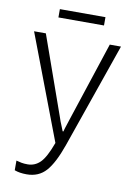

<svg xmlns="http://www.w3.org/2000/svg" viewBox="-94 -908 688 979"><g transform="rotate(10 250.0 -418.5)"><path d="M114 11Q77 11 51 1V-49Q65 -45 78.5 -42.5Q92 -40 110 -40Q148 -40 175.5 -67.5Q203 -95 231 -172L25 -714H86L232 -302Q238 -283 244.5 -268.5Q251 -254 257 -237H261Q265 -253 270.5 -268.5Q276 -284 281 -301L417 -714H475L286 -171Q252 -74 214 -31.5Q176 11 114 11ZM135 -805V-848H371V-805Z"/></g></svg>

Font: Noto Sans Mono ExtraCondensed Light
Style: Regular
Weight: 300
Width: 2
Designer: Monotype Design Team
Foundry: Monotype Imaging Inc.
Version: Version 2.014; ttfautohint (v1.8.4.7-5d5b)